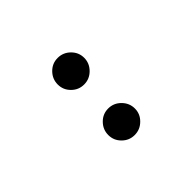

<svg xmlns="http://www.w3.org/2000/svg" viewBox="0 -801 369 369"><g transform="rotate(45 185.0 -616.0)"><path d="M217.8 -615.6Q217.8 -630.4 228.5 -641.1Q239.3 -651.9 254.1 -651.9Q268.9 -651.9 279.4 -641.1Q290 -630.4 290 -615.6Q290 -600.7 279.4 -590.2Q268.9 -579.6 254.1 -579.6Q239.3 -579.6 228.5 -590.2Q217.8 -600.7 217.8 -615.6ZM80.4 -615.6Q80.4 -630.4 90.9 -641.1Q101.5 -651.9 116.3 -651.9Q131.1 -651.9 141.9 -641.1Q152.6 -630.4 152.6 -615.6Q152.6 -600.7 142 -590.2Q131.5 -579.6 116.7 -579.6Q101.9 -579.6 91.1 -590.2Q80.4 -600.7 80.4 -615.6Z"/></g></svg>

Font: 26F Galaxy Sans
Style: Bold
Weight: 700
Designer: C₂₉H₂₅N₃O₅
Version: Version 1.100